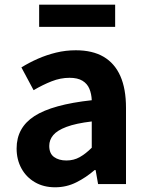

<svg xmlns="http://www.w3.org/2000/svg" viewBox="-20 -789 631 823"><path d="M216.4 13.8Q166.9 13.8 129.6 -7.9Q92.4 -29.5 71.8 -67.2Q51.2 -105 51.2 -152.6Q51.2 -242.2 127.9 -291.6Q204.7 -341 373.3 -359.4Q372.2 -386.8 363.1 -408.6Q354 -430.4 333.4 -442.9Q312.8 -455.5 278.1 -455.5Q239.3 -455.5 201.3 -440.5Q163.3 -425.6 124 -402.4L71.7 -500.1Q105.1 -520.7 142.2 -537.1Q179.3 -553.4 220.3 -563.5Q261.3 -573.5 305.1 -573.5Q376.4 -573.5 424 -545.7Q471.6 -517.8 495.9 -463Q520.1 -408.3 520.1 -327V0H400.4L389.9 -59.9H385.4Q349.3 -28.4 307 -7.3Q264.8 13.8 216.4 13.8ZM264.7 -101.1Q296.1 -101.1 321.6 -115.4Q347.1 -129.7 373.3 -155.8V-268.4Q305.4 -260.3 265.2 -245.2Q225 -230.1 208.1 -209.7Q191.1 -189.3 191.1 -163.8Q191.1 -130.8 211.7 -116Q232.3 -101.1 264.7 -101.1ZM147.8 -673.7V-769.1H473.6V-673.7Z"/></svg>

Font: Noto Sans KR Thin
Style: Regular
Weight: 100
Designer: Ryoko NISHIZUKA 西塚涼子 (kana, bopomofo & ideographs); Paul D. Hunt (Latin, Greek & Cyrillic); Sandoll Communications 산돌커뮤니
Foundry: Adobe
Version: Version 2.004-H2;hotconv 1.0.118;makeotfexe 2.5.65603